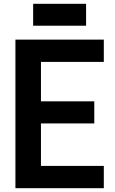

<svg xmlns="http://www.w3.org/2000/svg" viewBox="-20 -988 605 1008"><path d="M432 -853ZM432 -853H154V-968H432ZM525 0H61V-780H525V-663H195V-456H475V-340H195V-117H525Z"/></svg>

Font: Tanohe Sans SemiBold
Style: Regular
Weight: 600
Designer: Village Type and Design LLC & Cristiano Sobral
Foundry: Cooper Hewitt Smithsonian Design Museum
Version: Version 1.00;September 29, 2021;FontCreator 13.0.0.2655 64-b